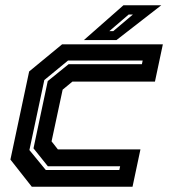

<svg xmlns="http://www.w3.org/2000/svg" viewBox="-20 -708 665 728"><path d="M100.5 0 19.5 -103 90.5 -437 215.5 -540H597.5L567.5 -398.5H254.5L217.5 -368L175.5 -172L199.5 -141.5H512.5L482.5 0ZM153.5 -63.5H432.5L435.5 -77.5H161.5L107 -145.5L161 -400.5L240 -464.5H518L521 -478.5H238L148 -404.5L91.5 -139ZM298 -556 448 -688H591.5L421.5 -556ZM394.5 -590H409.5L484 -653H468Z"/></svg>

Font: Tourney
Style: Bold Italic
Weight: 700
Italic angle: -12°
Version: Version 1.015